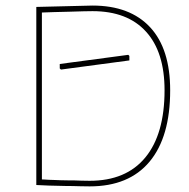

<svg xmlns="http://www.w3.org/2000/svg" viewBox="-20 -662 677 687"><path d="M311 -642.1Q445.3 -642.1 517.6 -564Q588.9 -486.8 588.9 -338.9Q588.9 -171.9 515.1 -83.5Q441.4 4.9 300.8 4.9Q283.7 4.9 267.1 4.4Q258.3 3.9 240 3.7Q221.7 3.4 212.4 3.4Q173.3 2.4 154.3 2Q150.9 2 109.9 0V-637.2ZM300.8 -15.1Q431.2 -15.1 500 -98.6Q568.8 -182.1 568.8 -338.9Q568.8 -476.1 502.4 -548.8Q436 -622.1 311 -622.1Q294.9 -622.1 279.3 -621.6Q255.9 -621.1 228 -620.1L172.4 -618.7Q144.5 -618.2 129.9 -617.2V-20Q133.3 -20 140.9 -19.5Q148.4 -19 156.2 -18.6Q164.1 -18.1 171.4 -18.1Q179.7 -17.6 197 -17.1Q214.4 -16.6 223.1 -16.6Q231.4 -16.6 247.3 -16.4Q263.2 -16.1 270.5 -15.6Q284.7 -15.1 300.8 -15.1ZM442.9 -445.8 198.2 -413.1 193.8 -417V-433.1L439 -465.8L442.9 -461.9Z"/></svg>

Font: Datalegreya
Style: Dot
Weight: 700
Designer: Figs Lab
Foundry: Figs Lab
Version: Version 1.002;PS 001.002;hotconv 1.0.70;makeotf.lib2.5.58329